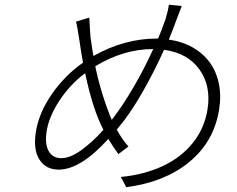

<svg xmlns="http://www.w3.org/2000/svg" viewBox="-20 -756 996 806"><path d="M448.9 -252.8 455.3 -261Q495.4 -312.9 541 -390.8Q586.6 -468.8 623.2 -550.1Q498.9 -550.1 380 -478Q403.1 -364.3 448.9 -252.8ZM237.2 -92Q274.5 -92 320.8 -125.4Q367.2 -158.7 414.1 -210.9Q369 -297.6 337.4 -448.9Q274.9 -402 230.6 -335.4Q186.4 -268.8 176.1 -207Q167.3 -153.4 183.8 -122.7Q200.3 -92 237.2 -92ZM688.9 -736.2 742.9 -730.8Q738.6 -720.5 730.8 -699Q723 -677.6 719.8 -670.1Q706.7 -633.2 688.6 -589.8Q744.3 -582 788.4 -557.2Q832.4 -532.3 860.3 -494.3Q888.1 -456.3 898.8 -404.8Q909.4 -353.3 899.5 -294Q877.1 -159.4 773.6 -75.1Q670.1 9.2 509.9 29.8L487.2 -13.1Q585.2 -22.7 662.1 -58.4Q739 -94.1 788.4 -154.8Q837.7 -215.6 850.9 -295.1Q867.2 -394.2 817.6 -463.8Q768.1 -533.4 668.7 -546.9Q625.4 -451 574.9 -363.6Q524.5 -276.3 480.1 -224.1L470.2 -212Q492.2 -171.2 519.2 -141L476.9 -109Q451.7 -143.8 434.7 -172.9Q318.2 -44 226.2 -44Q172.6 -44 145.4 -86.3Q118.3 -128.6 131 -204.9Q144.2 -284.8 199 -362.9Q253.9 -441.1 328.5 -492.9Q322.4 -524.5 313.2 -587Q304 -648.8 299 -665.1L354.8 -682.2Q355.1 -674.4 356.9 -645.4Q358.7 -616.5 359.7 -601.9Q368.3 -540.1 372.2 -521Q501.8 -594.1 637.4 -594.1H643.5Q654.5 -617.9 674.7 -675.1Q685.7 -710.9 688.9 -736.2Z"/></svg>

Font: Karasuma Gothic
Style: Light Italic
Weight: 300
Italic angle: 9.39998°
Designer: Rasmus Andersson / Ryoko Nishizuka
Foundry: rsms
Version: Version 1.00